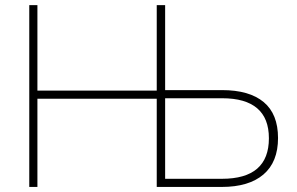

<svg xmlns="http://www.w3.org/2000/svg" viewBox="-20 -739 1174 759"><path d="M95.7 -718.8H127.9V-380.9H599.6V-718.8H632.8V-382.8H857.4Q965.8 -382.8 1022.5 -335.4Q1079.1 -288.1 1079.1 -193.4Q1079.1 -98.6 1021.5 -49.3Q963.9 0 856.4 0H599.6V-348.6H127.9V0H95.7ZM1043 -192.4Q1043 -271.5 996.6 -311Q950.2 -350.6 858.4 -350.6H632.8V-32.2H857.4Q1043 -32.2 1043 -192.4Z"/></svg>

Font: Min Sans VF VF
Style: Regular
Weight: 400
Designer: Jinseong-Kim, NotoSansCJK, Nunito
Foundry: Jinseong-Kim
Version: Version 1.420;Glyphs 3.1.2 (3151)